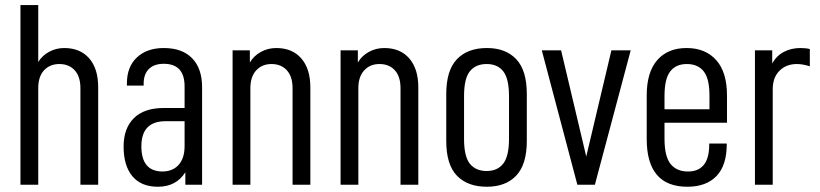

<svg xmlns="http://www.w3.org/2000/svg" viewBox="-20 -710 3152 738"><path d="M58.6 -690.4H127V-471.7Q142.6 -497.1 169.4 -511.2Q196.3 -525.4 226.6 -525.4Q288.1 -525.4 322.8 -485.8Q357.4 -446.3 357.4 -374V0H289.1V-371.1Q289.1 -416 267.1 -439.9Q245.1 -463.9 208 -463.9Q171.9 -463.9 149.4 -439.9Q127 -416 127 -371.1V0H58.6Z M756.8 -375V0H692.4V-47.9Q657.2 7.8 586.9 7.8Q522.5 7.8 488.8 -32.7Q455.1 -73.2 455.1 -146.5Q455.1 -216.8 494.6 -255.9Q534.2 -294.9 609.4 -294.9H689.5V-377.9Q689.5 -464.8 609.4 -464.8Q572.3 -464.8 552.2 -444.8Q532.2 -424.8 532.2 -388.7V-380.9H467.8V-389.6Q467.8 -453.1 506.3 -489.3Q544.9 -525.4 609.4 -525.4Q680.7 -525.4 718.8 -485.8Q756.8 -446.3 756.8 -375ZM689.5 -148.4V-244.1H616.2Q523.4 -244.1 523.4 -147.5Q523.4 -51.8 603.5 -50.8Q643.6 -50.8 666.5 -76.2Q689.5 -101.6 689.5 -148.4Z M874 -516.6H940.4V-469.7Q955.1 -495.1 982.4 -510.3Q1009.8 -525.4 1042 -525.4Q1103.5 -525.4 1138.2 -485.4Q1172.9 -445.3 1172.9 -374V0H1104.5V-371.1Q1104.5 -416 1082.5 -439.9Q1060.5 -463.9 1023.4 -463.9Q987.3 -463.9 964.8 -439.5Q942.4 -415 942.4 -371.1V0H874Z M1289.1 -516.6H1355.5V-469.7Q1370.1 -495.1 1397.5 -510.3Q1424.8 -525.4 1457 -525.4Q1518.6 -525.4 1553.2 -485.4Q1587.9 -445.3 1587.9 -374V0H1519.5V-371.1Q1519.5 -416 1497.6 -439.9Q1475.6 -463.9 1438.5 -463.9Q1402.3 -463.9 1379.9 -439.5Q1357.4 -415 1357.4 -371.1V0H1289.1Z M1695.3 -168V-348.6Q1695.3 -439.5 1736.3 -482.4Q1777.3 -525.4 1851.6 -525.4Q1923.8 -525.4 1964.4 -482.4Q2004.9 -439.5 2004.9 -348.6V-168Q2004.9 -78.1 1964.4 -35.2Q1923.8 7.8 1851.6 7.8Q1777.3 7.8 1736.3 -34.7Q1695.3 -77.1 1695.3 -168ZM1936.5 -175.8V-340.8Q1936.5 -407.2 1914.6 -435.5Q1892.6 -463.9 1850.6 -463.9Q1808.6 -463.9 1786.1 -436Q1763.7 -408.2 1763.7 -340.8V-175.8Q1763.7 -108.4 1786.1 -80.6Q1808.6 -52.7 1850.6 -52.7Q1892.6 -52.7 1914.6 -81.5Q1936.5 -110.4 1936.5 -175.8Z M2062.5 -516.6H2136.7L2233.4 -108.4L2330.1 -516.6H2404.3L2266.6 0H2199.2Z M2534.2 -238.3V-176.8Q2534.2 -108.4 2557.6 -79.6Q2581.1 -50.8 2624 -50.8Q2706.1 -50.8 2706.1 -154.3V-158.2H2773.4V-155.3Q2773.4 -74.2 2733.9 -33.2Q2694.3 7.8 2622.1 7.8Q2465.8 7.8 2465.8 -175.8V-342.8Q2465.8 -432.6 2506.3 -479Q2546.9 -525.4 2619.1 -525.4Q2691.4 -525.4 2732.9 -479Q2774.4 -432.6 2774.4 -342.8V-238.3ZM2534.2 -340.8V-290H2707V-342.8Q2707 -408.2 2684.6 -436Q2662.1 -463.9 2620.1 -463.9Q2578.1 -463.9 2556.2 -435.5Q2534.2 -407.2 2534.2 -340.8Z M2881.8 -516.6H2948.2V-465.8Q2964.8 -496.1 2993.2 -510.7Q3021.5 -525.4 3056.6 -525.4Q3078.1 -525.4 3092.8 -521.5V-455.1Q3065.4 -463.9 3043 -463.9Q3002 -463.9 2976.1 -438Q2950.2 -412.1 2950.2 -367.2V0H2881.8Z"/></svg>

Font: Altinn-DIN Condensed
Style: Regular
Weight: 400
Width: 3
Designer: Charles Nix
Foundry: Altinn
Version: Version 2.00